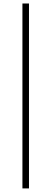

<svg xmlns="http://www.w3.org/2000/svg" viewBox="-20 -800 286 1070"><path d="M105 -780.5H141.5V250H105Z"/></svg>

Font: Bodoni* 06pt
Style: Regular
Weight: 400
Version: Version 2.3